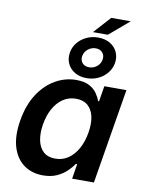

<svg xmlns="http://www.w3.org/2000/svg" viewBox="-100 -997 821 1078"><g transform="rotate(10 310.5 -458.0)"><path d="M220.2 10.3Q155.8 10.3 110.4 -23.2Q64.9 -56.6 46.1 -119.4Q27.3 -182.1 42 -270.5Q56.6 -360.4 96.9 -422.6Q137.2 -484.9 193.6 -517.3Q250 -549.8 313.5 -549.8Q359.9 -549.8 388.2 -534.4Q416.5 -519 431.6 -496.8Q446.8 -474.6 453.6 -454.1H459L473.6 -542.5H599.6L509.8 0H385.7L399.4 -85.4H392.1Q377.9 -64 355 -42Q332 -20 299.1 -4.9Q266.1 10.3 220.2 10.3ZM272 -94.2Q314 -94.2 346.4 -116.7Q378.9 -139.2 400.6 -178.7Q422.4 -218.3 431.2 -271Q439.9 -324.2 431.2 -363.3Q422.4 -402.3 397 -424.1Q371.6 -445.8 330.1 -445.8Q287.6 -445.8 254.9 -423.1Q222.2 -400.4 200.9 -361.1Q179.7 -321.8 171.4 -271Q163.1 -219.7 171.4 -179.7Q179.7 -139.6 204.8 -116.9Q230 -94.2 272 -94.2ZM357.9 -830.6 445.3 -927.2H556.2L442.9 -830.6ZM367.2 -569.8Q327.6 -569.8 299.1 -586.9Q270.5 -604 257.6 -632.6Q244.6 -661.1 250.5 -695.8Q255.4 -726.6 275.4 -751.5Q295.4 -776.4 325.9 -791Q356.4 -805.7 392.6 -805.7Q432.6 -805.7 460.9 -788.8Q489.3 -772 502.4 -743.4Q515.6 -714.8 509.8 -680.2Q504.4 -648.9 484.1 -623.8Q463.9 -598.6 433.3 -584.2Q402.8 -569.8 367.2 -569.8ZM370.6 -632.3Q395 -632.3 414.3 -647.7Q433.6 -663.1 438 -687Q442.4 -710.9 428.7 -727.3Q415 -743.7 389.6 -743.7Q364.7 -743.7 345.5 -727.8Q326.2 -711.9 321.8 -688Q317.9 -664.6 331.5 -648.4Q345.2 -632.3 370.6 -632.3Z"/></g></svg>

Font: Inter 16pt SemiBold
Style: Italic
Weight: 600
Italic angle: -9.3988°
Version: Version 4.001;git-66647c0bb